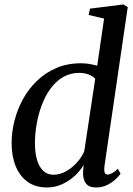

<svg xmlns="http://www.w3.org/2000/svg" viewBox="-20 -837 602 868"><path d="M452 -84.5Q450 -66.5 453 -57.2Q456 -48 466 -48Q475.5 -48 487 -54.2Q498.5 -60.5 513 -74L525 -51.5Q518.5 -42 503.2 -27.2Q488 -12.5 465.2 -1Q442.5 10.5 414 10.5Q382.5 10.5 368.5 -7.5Q354.5 -25.5 355.5 -58.5L358 -91.5Q343.5 -66 318.8 -42.8Q294 -19.5 261.5 -4.5Q229 10.5 192 10.5Q140 10.5 104.5 -15.2Q69 -41 50.8 -86Q32.5 -131 32.5 -190.5Q32.5 -240 45.5 -291.2Q58.5 -342.5 84 -389Q109.5 -435.5 147.5 -472Q185.5 -508.5 235.2 -529.8Q285 -551 347 -551Q365 -551 384.2 -547.8Q403.5 -544.5 419.5 -540L450.5 -753L380.5 -769.5L387 -798L538 -817L557.5 -805ZM410.5 -481Q399.5 -493 380.5 -500.2Q361.5 -507.5 338.5 -507.5Q296.5 -507.5 263.8 -487.8Q231 -468 207.2 -434.8Q183.5 -401.5 168.2 -360.2Q153 -319 145.5 -275.2Q138 -231.5 138 -191.5Q138 -144.5 148 -112.2Q158 -80 177 -63.5Q196 -47 221.5 -47Q251 -47 278.5 -62.5Q306 -78 328 -102.5Q350 -127 361 -153.5Z"/></svg>

Font: Merriweather 60pt
Style: Italic
Weight: 400
Italic angle: -7.8°
Version: Version 2.101